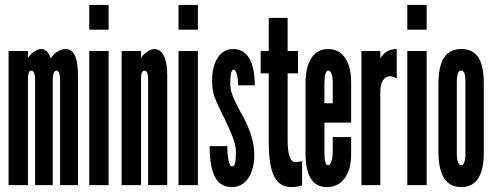

<svg xmlns="http://www.w3.org/2000/svg" viewBox="-20 -755 2021 783"><path d="M248 -555Q229.5 -555 212 -543.2Q194.5 -531.5 187 -515.5Q183 -533 172.5 -544Q162 -555 148 -555Q134 -555 118.5 -544Q103 -533 94 -518V-547H15V0H94V-431Q94 -467 108 -467Q115 -467 119 -457.5Q123 -448 123 -433V0H195V-431Q195 -447 199.2 -457Q203.5 -467 210 -467Q217 -467 221 -457Q225 -447 225 -431V0H298V-448Q298 -555 248 -555Z M344 -634H423V-735H344ZM344 0H423V-547H344Z M476 0H555V-431Q555 -467 569 -467Q584 -467 584 -432V0H662V-448Q662 -500 648.2 -527.5Q634.5 -555 608 -555Q595.5 -555 579 -543.2Q562.5 -531.5 555 -519V-547H476Z M708 -634H787V-735H708ZM708 0H787V-547H708Z M926 8Q967.5 8 992.2 -28Q1017 -64 1017 -124Q1017 -205 957 -305Q934 -349.5 926.5 -371Q919 -392.5 919 -414Q919 -471 933 -471Q940.5 -471 945.8 -452.2Q951 -433.5 951 -407H1019Q1019 -479 996.5 -517Q974 -555 931 -555Q891.5 -555 868.2 -520.2Q845 -485.5 845 -425Q845 -401 848.5 -382.8Q852 -364.5 864 -337.5Q876 -310.5 901 -260Q924.5 -210.5 933.2 -183.8Q942 -157 942 -135Q942 -101.5 938.5 -88.8Q935 -76 926 -76Q918 -76 912.5 -99.5Q907 -123 907 -159H835Q835 -73 857 -32.5Q879 8 926 8Z M1168 8Q1189.5 8 1212 1V-98Q1200.5 -95.5 1195.5 -94.8Q1190.5 -94 1185 -94Q1153 -94 1153 -184V-456H1195V-547H1153V-682H1076V-547H1043V-456H1076V-176Q1076 -79.5 1098 -35.8Q1120 8 1168 8Z M1313 8Q1359 8 1385.5 -28Q1412 -64 1412 -127V-196H1337V-136Q1337 -113.5 1331.5 -97.2Q1326 -81 1318 -81Q1303 -81 1303 -136V-255H1412V-418Q1412 -483 1387.2 -519Q1362.5 -555 1318 -555Q1274 -555 1250 -518.5Q1226 -482 1226 -415V-130Q1226 8 1313 8ZM1303 -334V-411Q1303 -467.5 1319 -467Q1337 -466.5 1337 -411V-334Z M1454 0H1531V-380Q1531 -421 1550 -436.5Q1569 -452 1598 -435V-555Q1553 -555 1531 -517V-547H1454Z M1641 -634H1720V-735H1641ZM1641 0H1720V-547H1641Z M1861 8Q1953 8 1953 -133V-414Q1953 -486.5 1930.8 -520.8Q1908.5 -555 1861 -555Q1813.5 -555 1790.8 -520Q1768 -485 1768 -411V-136Q1768 8 1861 8ZM1861 -81Q1853 -81 1848 -93.5Q1843 -106 1843 -126V-421Q1843 -467 1861 -467Q1870 -467 1874 -456.5Q1878 -446 1878 -421V-126Q1878 -105.5 1873.5 -93.2Q1869 -81 1861 -81Z"/></svg>

Font: League Gothic Condensed
Style: Regular
Weight: 400
Width: 3
Designer: The League of Moveable Type
Version: Version 1.600; ttfautohint (v1.8.3)